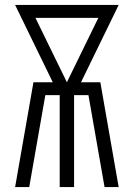

<svg xmlns="http://www.w3.org/2000/svg" viewBox="-20 -755 540 775"><path d="M41 0 115 -423H193L41 -735H459L307 -423H385L459 0H402L337 -371H279V0H221V-371H163L98 0ZM250 -423 377 -683H123Z"/></svg>

Font: Iosevka Term Curly Light
Style: Regular
Weight: 300
Designer: Belleve Invis
Foundry: Belleve Invis
Version: Version 32.3.0